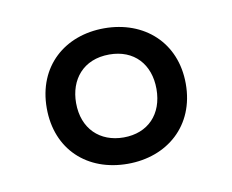

<svg xmlns="http://www.w3.org/2000/svg" viewBox="-44 -776 452 374"><g transform="rotate(-10 182.5 -589.0)"><path d="M182 -455C260 -455 320 -506 320 -589C320 -671 261 -723 182 -723C104 -723 45 -672 45 -589C45 -507 102 -455 182 -455ZM183 -507C136 -507 103 -538 103 -589C103 -635 131 -671 183 -671C232 -671 262 -638 262 -589C262 -539 231 -507 183 -507Z"/></g></svg>

Font: Noto Sans Arabic ExtCond
Style: Regular
Weight: 400
Width: 2
Designer: Monotype Design Team, Nadine Chahine, Nizar Qandah and Khaled Hosny
Foundry: Monotype Imaging Inc.
Version: Version 2.012